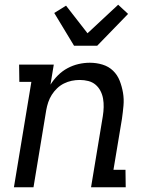

<svg xmlns="http://www.w3.org/2000/svg" viewBox="-20 -794 640 814"><path d="M39 0 113 -447H62L61 -520H208L194 -435Q207 -456 225.5 -474.5Q244 -493 266.5 -505Q289 -517 313 -522.5Q337 -528 361 -528Q389 -528 415 -520Q441 -512 459.5 -494Q478 -476 487.5 -451.5Q497 -427 501.5 -400.5Q506 -374 503.5 -346Q501 -318 497 -290L461 -74H512L513 0H366L416 -302Q419 -321 419.5 -339.5Q420 -358 417 -375.5Q414 -393 406 -408.5Q398 -424 385 -435Q372 -446 354.5 -450.5Q337 -455 318 -455Q301 -455 284 -451.5Q267 -448 251 -440Q235 -432 222 -419.5Q209 -407 199.5 -392Q190 -377 184.5 -360.5Q179 -344 176 -327L122 0ZM294 -600 210 -739 260 -770 351 -653 481 -774 523 -735 392 -600Z"/></svg>

Font: Iosevka Etoile
Style: Italic
Weight: 400
Italic angle: -9°
Designer: Belleve Invis
Foundry: Belleve Invis
Version: Version 22.1.2; ttfautohint (v1.8.4)